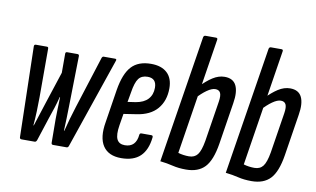

<svg xmlns="http://www.w3.org/2000/svg" viewBox="-72 -828 1610 979"><g transform="rotate(10 733.0 -338.5)"><path d="M87 0Q77 0 77 -10L66 -478Q66 -488 75 -488H132Q137 -488 138.5 -485.5Q140 -483 140 -478V-227Q140 -196 138.5 -154.5Q137 -113 134 -81H136Q146 -113 156.5 -144.5Q167 -176 177 -208L230 -370V-469Q230 -478 239 -478H292Q301 -478 301 -469L296 -208Q295 -176 294.5 -144.5Q294 -113 292 -81H294Q302 -113 311.5 -146.5Q321 -180 331 -211L416 -478Q419 -488 426 -488H485Q495 -488 491 -478L331 -10Q328 0 320 0H250Q241 0 241 -10L240 -133Q240 -152 241 -184Q242 -216 243 -246H241Q234 -217 225 -189.5Q216 -162 206 -133L166 -10Q162 0 155 0Z M603 6Q537 6 508.5 -37Q480 -80 494 -161L521 -333Q535 -418 570 -456Q605 -494 671 -494Q725 -494 754.5 -466.5Q784 -439 784 -387Q784 -322 748 -280Q712 -238 641 -228L576 -218L566 -157Q558 -107 569 -84.5Q580 -62 610 -62Q639 -62 655 -78.5Q671 -95 674 -127Q675 -136 684 -136H735Q744 -136 743 -126Q736 -60 701.5 -27Q667 6 603 6ZM586 -282 627 -288Q669 -295 690 -318Q711 -341 711 -377Q711 -426 665 -426Q634 -426 618.5 -405.5Q603 -385 595 -333Z M939 6Q900 6 869.5 -1.5Q839 -9 803 -13L908 -673Q910 -683 919 -683H973Q983 -683 981 -673L886 -71Q899 -67 913.5 -65Q928 -63 942 -63Q971 -63 986.5 -83Q1002 -103 1011 -155L1044 -364Q1049 -396 1042 -410Q1035 -424 1016 -424Q998 -424 973 -406.5Q948 -389 921 -359L928 -421Q960 -455 990.5 -474.5Q1021 -494 1052 -494Q1096 -494 1112 -461.5Q1128 -429 1118 -369L1084 -153Q1070 -66 1036 -30Q1002 6 939 6Z M1278 6Q1239 6 1208.5 -1.5Q1178 -9 1142 -13L1247 -673Q1249 -683 1258 -683H1312Q1322 -683 1320 -673L1225 -71Q1238 -67 1252.5 -65Q1267 -63 1281 -63Q1310 -63 1325.5 -83Q1341 -103 1350 -155L1383 -364Q1388 -396 1381 -410Q1374 -424 1355 -424Q1337 -424 1312 -406.5Q1287 -389 1260 -359L1267 -421Q1299 -455 1329.5 -474.5Q1360 -494 1391 -494Q1435 -494 1451 -461.5Q1467 -429 1457 -369L1423 -153Q1409 -66 1375 -30Q1341 6 1278 6Z"/></g></svg>

Font: Sofia Sans Extra Condensed Medium
Style: Italic
Weight: 500
Italic angle: -9°
Version: Version 4.100